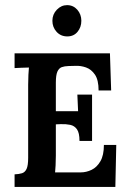

<svg xmlns="http://www.w3.org/2000/svg" viewBox="-20 -736 509 756"><path d="M293 -181.2Q293 -212.7 283.1 -226.8Q273.2 -240.9 256.5 -244.4Q239.8 -247.9 219.3 -247.2L199.9 -246.4V-123.2Q199.9 -103 198.9 -84.9Q198 -66.7 196.9 -57.2H297.4Q319.8 -57.2 340.7 -67.3Q361.6 -77.4 375.3 -101Q389.1 -124.7 389.1 -165.4H437.8L434.2 0H37.4V-49.5Q54.6 -50.2 66.6 -53.9Q78.5 -57.6 84.7 -71Q90.9 -84.3 90.9 -114.8V-402.6Q90.9 -422.8 91.9 -441.7Q92.8 -460.6 93.9 -470.1Q82.1 -469.7 63.8 -469.2Q45.5 -468.6 37.4 -467.9V-525.9H412.9L417.7 -379.9H368.2Q368.2 -421 353.9 -442.1Q339.6 -463.1 318.5 -470.5Q297.4 -477.8 277.2 -476.7L250.1 -476Q234.3 -475.6 223.1 -471.6Q212 -467.5 205.9 -453.8Q199.9 -440 199.9 -410.7V-298.1H287.5L284.6 -363.4H342.5V-181.2ZM245 -592.6Q219.3 -592.6 202.8 -610.7Q186.3 -628.9 186.3 -654.2Q186.3 -679.5 203.7 -697.7Q221.1 -715.8 244.2 -715.8Q268.4 -715.8 284.4 -697.7Q300.3 -679.5 300.3 -654.2Q300.3 -628.9 285.3 -610.7Q270.3 -592.6 245 -592.6Z"/></svg>

Font: Parastoo
Style: Regular
Weight: 400
Foundry: Saber Rastikerdar (saber.rastikerdar@gmail.com)
Version: Version 3.000